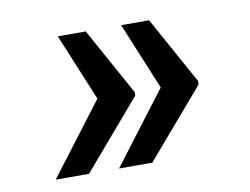

<svg xmlns="http://www.w3.org/2000/svg" viewBox="-53 -523 692 532"><g transform="rotate(-10 293.5 -257.0)"><path d="M217.3 -452.1 321.8 -262.7 321.3 -252.9 157.7 -62H64L216.8 -263.2L138.7 -452.1ZM395.5 -452.1 500 -262.7 499.5 -252.9 335.9 -62H242.2L395 -263.2L316.9 -452.1Z"/></g></svg>

Font: Roboto Mono
Style: Bold Italic
Weight: 700
Designer: Google
Version: Version 2.000985; 2015; ttfautohint (v1.3)